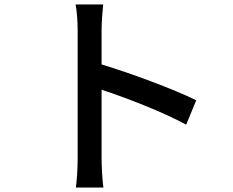

<svg xmlns="http://www.w3.org/2000/svg" viewBox="-20 -802 1040 858"><path d="M327 -92C327 -53 324 1 319 36H442C437 0 434 -61 434 -92V-401C544 -365 707 -302 812 -245L857 -354C757 -403 567 -474 434 -514V-670C434 -705 438 -749 441 -782H318C324 -748 327 -702 327 -670C327 -586 327 -156 327 -92Z"/></svg>

Font: Noto Sans CJK TC Medium
Style: Regular
Weight: 500
Designer: Ryoko NISHIZUKA 西塚涼子 (kana, bopomofo & ideographs); Paul D. Hunt (Latin, Greek & Cyrillic); Sandoll Communications 산돌커뮤니
Foundry: Adobe
Version: Version 2.004;hotconv 1.0.118;makeotfexe 2.5.65603